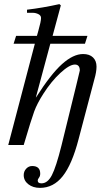

<svg xmlns="http://www.w3.org/2000/svg" viewBox="-20 -703 519 931"><path d="M154 -231H155Q226 -343 280.5 -392Q335 -441 383 -441Q414 -441 431 -424.5Q448 -408 448 -380Q448 -355 438 -320L361 -28Q329 95 284 151.5Q239 208 174 208Q140 208 117.5 190.5Q95 173 95 146Q95 128 107 115Q119 102 136 102Q175 102 175 139Q175 151 169 158.5Q163 166 163 173Q163 186 181 186Q211 186 231.5 146.5Q252 107 278 3L350 -290Q367 -358 367 -361Q367 -390 343 -390Q317 -390 273 -349.5Q229 -309 190 -248Q160 -201 146 -163Q132 -125 95 0H20L149 -491H46L58 -529H159L166 -554Q179 -599 179 -616Q179 -628 166 -634.5Q153 -641 138 -641H111V-656Q187 -665 268 -683L275 -677L235 -529H404L392 -491H224Z"/></svg>

Font: STIX MathJax Alphabets
Style: Italic
Weight: 400
Italic angle: -16.33°
Designer: MicroPress Inc., with final additions and corrections provided by Coen Hoffman, Elsevier (retired)
Version: Version 1.1.1